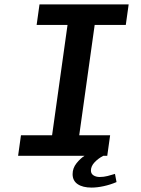

<svg xmlns="http://www.w3.org/2000/svg" viewBox="-20 -706 640 870"><path d="M62 0 75 -93H216L286 -593H146L159 -686H563L550 -593H409L339 -93H479L466 0ZM395 144Q355 144 332 128.5Q309 113 309 83Q309 56 326.5 34Q344 12 363 0H448Q425 12 408.5 29.5Q392 47 392 67Q392 81 403.5 88.5Q415 96 432 96Q450 96 467.5 91.5Q485 87 501 82L508 119Q480 131 450 137.5Q420 144 395 144Z"/></svg>

Font: Chivo Mono Medium
Style: Italic
Weight: 500
Italic angle: -8.05°
Monospace: yes
Designer: Hector Gatti
Foundry: Omnibus-Type
Version: Version 1.008